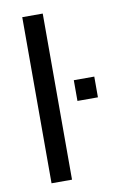

<svg xmlns="http://www.w3.org/2000/svg" viewBox="-78 -711 481 757"><g transform="rotate(-10 162.0 -332.5)"><path d="M148 -665V0H66V-665ZM305 -302H223V-385H305Z"/></g></svg>

Font: Blinker
Style: Regular
Weight: 400
Designer: Juergen Huber
Foundry: supertype
Version: Version 1.017;hotconv 1.0.117;makeotfexe 2.5.65602